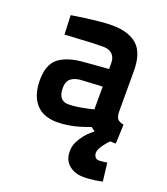

<svg xmlns="http://www.w3.org/2000/svg" viewBox="-134 -605 793 912"><g transform="rotate(20 263.0 -149.0)"><path d="M488 202Q472 205 456 208Q442 210 425.5 211.5Q409 213 394 213Q349 213 320 188.5Q291 164 291 120Q291 93 302.5 70.5Q314 48 328 31Q342 14 355 3.5Q368 -7 370 -9Q365 -12 360 -15.5Q355 -19 350 -24Q324 -14 297 -6Q274 1 245 6Q216 11 187 11Q115 11 78.5 -31.5Q42 -74 42 -149Q42 -229 85 -262Q128 -295 209 -301L333 -311V-341Q333 -370 316.5 -385.5Q300 -401 271 -401Q243 -401 209.5 -399.5Q176 -398 147 -396Q113 -394 78 -392L74 -489Q111 -495 148 -500Q179 -504 214 -507.5Q249 -511 277 -511Q359 -511 403 -472.5Q447 -434 447 -342V-136Q448 -110 457 -100Q466 -90 488 -86L484 11Q476 11 469 11Q462 11 456 10Q450 16 442 25Q434 34 427 44Q420 54 415 64.5Q410 75 410 84Q410 96 416.5 105Q423 114 436 114Q439 114 446 113.5Q453 113 460 112Q468 111 477 110ZM223 -216Q191 -213 174 -198Q157 -183 157 -152Q157 -87 208 -87Q228 -87 249.5 -90Q271 -93 290 -97Q312 -101 333 -107V-222Z"/></g></svg>

Font: Panefresco 800wt
Style: Regular
Weight: 800
Designer: Campivisivi
Foundry: Campivisivi & Chank Co
Version: Version 1.001